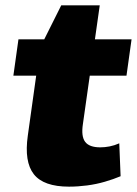

<svg xmlns="http://www.w3.org/2000/svg" viewBox="-20 -687 512 718"><path d="M238 11Q143 11 106.5 -35.5Q70 -82 84 -180L130 -509L209 -667H353L290 -223Q283 -177 298.5 -156.5Q314 -136 355 -136Q372 -136 390 -139.5Q408 -143 426 -151L431 -28Q405 -17 372.5 -7.5Q340 2 305.5 6.5Q271 11 238 11ZM49 -540H472L453 -404H30Z"/></svg>

Font: Pathway Extreme 28pt ExtraBold
Style: Italic
Weight: 800
Italic angle: -8°
Designer: Eduardo Rodriguez Tunni
Foundry: Eduardo Rodriguez Tunni
Version: Version 1.001;gftools[0.9.26]